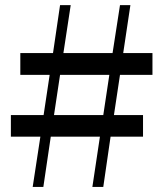

<svg xmlns="http://www.w3.org/2000/svg" viewBox="-20 -737 643 757"><path d="M108.9 0 139.2 -198.2H22.9V-283.2H151.9L175.8 -441.9H60.1V-527.8H189L216.8 -716.8H258.8L230 -527.8H423.8L453.1 -716.8H494.1L465.8 -527.8H581.1V-441.9H453.1L429.2 -283.2H543.9V-198.2H416L387.2 0H344.2L374 -198.2H180.2L150.9 0ZM192.9 -283.2H387.2L411.1 -441.9H216.8Z"/></svg>

Font: Dream Han Serif CN W16
Style: Regular
Weight: 625
Designer: Adobe
Foundry: Pal3love
Version: Version 3.00; Sans 2.004; Serif 2.001